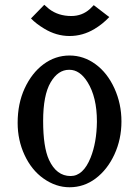

<svg xmlns="http://www.w3.org/2000/svg" viewBox="-20 -770 581 802"><path d="M109.4 -692.9 165 -750Q181.6 -735.8 184.6 -732.9Q223.1 -703.1 277.8 -703.1Q322.8 -703.1 355.5 -732.4L371.6 -748.5L436.5 -698.7Q408.7 -669.4 374.5 -648.9Q325.7 -619.6 270.5 -619.6Q215.3 -619.6 164.6 -650.4Q131.3 -670.4 109.4 -692.9ZM160.2 -264.6Q160.2 -155.8 184.6 -102.5Q215.8 -34.7 274.9 -34.7Q327.6 -34.7 358.4 -111.3Q383.8 -174.8 384.8 -260.7V-262.7Q384.8 -364.3 345.7 -426.8Q313.5 -478.5 270 -478.5Q269.5 -478.5 268.6 -478.5Q222.2 -478.5 191.4 -425.8Q160.2 -372.6 160.2 -264.6ZM53.7 -256.8Q53.7 -337.4 83 -400.9Q112.8 -465.3 161.6 -501.5Q210.9 -538.1 270.5 -538.1Q329.6 -538.1 379.4 -501.5Q428.7 -465.3 458 -400.9Q487.3 -336.4 487.3 -262.7Q487.3 -188.5 458 -125Q428.7 -61.5 379.4 -24.4Q330.6 12.2 270.5 12.2Q213.4 12.2 161.6 -24.4Q111.8 -59.6 82.5 -122.6Q53.7 -184.6 53.7 -256.8Z"/></svg>

Font: Modern Antiqua
Style: Regular
Weight: 500
Version: Version 1.0